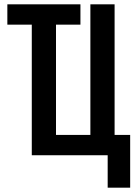

<svg xmlns="http://www.w3.org/2000/svg" viewBox="-20 -718 640 888"><path d="M478 150H582V-94H510V-698H398V-94H239V-604H352V-698H14V-604H127V0H478Z"/></svg>

Font: IBM Plex Mono Medm
Style: Regular
Weight: 500
Monospace: yes
Designer: Mike Abbink, Paul van der Laan, Pieter van Rosmalen
Foundry: Bold Monday
Version: Version 2.004